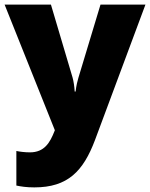

<svg xmlns="http://www.w3.org/2000/svg" viewBox="-21 -573 651 833"><path d="M-1 -553 217 -8 215 -3C196 45 172 88 109 88C86 88 64 85 50 82V232C69 236 93 240 128 240C273 240 340 170 391 35L610 -553H415L319 -235C315 -222 310 -202 307 -176H303C302 -197 298 -222 294 -236L200 -553Z"/></svg>

Font: Noto Sans Bengali Black
Style: Regular
Weight: 900
Designer: Jelle Bosma - Monotype Design Team
Foundry: Monotype Imaging Inc.
Version: Version 2.003